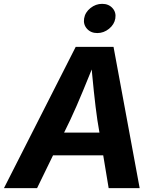

<svg xmlns="http://www.w3.org/2000/svg" viewBox="-42 -969 808 989"><path d="M-21.6 0 347.9 -727.5H542.8L677.4 0H517.7L459.5 -351Q450 -416.5 441.4 -498.6Q432.8 -580.8 424.7 -676.2H457.1Q419.1 -582.8 385.4 -500.9Q351.6 -418.9 319.8 -351L149 0ZM161.8 -168.8 181 -285.8H569.1L549.8 -168.8ZM459.1 -798.7Q426 -798.7 406.1 -820.8Q386.3 -842.9 391.3 -873.9Q396.4 -905.5 423.8 -927.4Q451.1 -949.2 484.2 -949.2Q517.5 -949.2 537.4 -927.3Q557.2 -905.5 552 -873.9Q546.9 -843 519.7 -820.8Q492.4 -798.7 459.1 -798.7Z"/></svg>

Font: Inter Variable
Style: Italic
Weight: 400
Italic angle: -9.39999°
Designer: Rasmus Andersson
Foundry: rsms
Version: Version 4.001;git-9221beed3